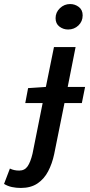

<svg xmlns="http://www.w3.org/2000/svg" viewBox="-107 -724 443 950"><path d="M-4 206Q-27 206 -48 201.5Q-69 197 -87 186L-58 110Q-38 120 -12 120Q15 120 29.5 99Q44 78 54 36L104 -214H18L32 -288L120 -294L160 -491H267L228 -294H314L298 -214H212L161 39Q151 86 131 124Q111 162 78 184Q45 206 -4 206ZM230 -578Q206 -578 187 -592.5Q168 -607 168 -634Q168 -663 189.5 -683.5Q211 -704 240 -704Q264 -704 283 -689.5Q302 -675 302 -648Q302 -618 281 -598Q260 -578 230 -578Z"/></svg>

Font: Source Sans 3 Semibold
Style: Italic
Weight: 600
Italic angle: -11°
Designer: Paul D. Hunt
Foundry: Adobe
Version: Version 3.052;hotconv 1.1.0;makeotfexe 2.6.0